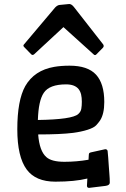

<svg xmlns="http://www.w3.org/2000/svg" viewBox="-20 -889 624 953"><path d="M413.6 -2.9Q351.1 12.7 254.9 12.7Q156.7 12.7 112.3 -47.9Q65.9 -110.8 65.9 -247.6Q65.9 -391.1 105.5 -461.9Q150.4 -540 249 -557.1Q283.2 -563 325.2 -563Q415.5 -563 456.5 -518.6Q497.6 -474.1 497.6 -382.8Q497.6 -323.2 476.6 -291Q469.7 -280.8 458 -267.8Q446.3 -254.9 414.8 -244.9Q383.3 -234.9 342.8 -229.5Q279.8 -221.7 169.4 -221.7Q175.8 -139.2 210 -109.4Q235.8 -85.9 299.8 -85.9Q359.9 -85.9 419.4 -96.2L420.9 -121.6Q421.4 -127.4 423.6 -129.4Q425.8 -131.3 431.6 -132.8L502 -148.4Q512.7 -148.4 514.2 -139.2Q515.6 -130.9 517.1 -106.7Q518.6 -82.5 520 -64.9Q521.5 -47.4 522.5 -31.2L524.4 -3.9Q524.9 8.3 524.9 16.6Q524.9 31.2 503.4 33.7L422.4 43.5Q411.6 43.5 411.6 32.7ZM370.1 -446.8Q351.1 -470.2 308.1 -470.2Q225.1 -470.2 197.3 -428.2Q170.9 -389.2 168 -293.5Q338.4 -295.9 368.2 -322.8Q380.9 -334 383.5 -348.9Q386.2 -363.8 386.2 -384Q386.2 -404.3 382.6 -419.9Q378.9 -435.5 370.1 -446.8ZM253.9 -852.1Q264.6 -862.8 274.4 -864.3L323.7 -869.1Q335 -869.1 346.7 -854.5L492.2 -668.5Q494.6 -665 494.6 -660.4Q494.6 -655.8 490.7 -651.9L458 -618.7Q455.1 -615.7 451.7 -615.7Q448.2 -615.7 446.3 -617.7L294.9 -754.4L148.9 -619.1Q145 -616.2 141.6 -616.2Q138.2 -616.2 134.3 -620.1L100.1 -655.3Q96.2 -659.2 96.2 -662.4Q96.2 -665.5 98.6 -668Z"/></svg>

Font: Wellfleet
Style: Regular
Weight: 400
Designer: Riccardo De Franceschi
Foundry: Riccardo De Franceschi
Version: Version 1.002